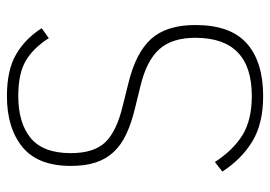

<svg xmlns="http://www.w3.org/2000/svg" viewBox="-130 -620 762 541"><g transform="rotate(-90 250.5 -349.0)"><path d="M251 12Q173 12 123 -18.5Q73 -49 38 -103L65 -124Q98 -73 140.5 -46.5Q183 -20 251 -20Q415 -20 415 -179Q415 -245 382.5 -281Q350 -317 278 -334L217 -349Q175 -359 144 -373.5Q113 -388 93 -409.5Q73 -431 63.5 -460.5Q54 -490 54 -530Q54 -623 107.5 -666.5Q161 -710 251 -710Q324 -710 368.5 -684Q413 -658 442 -612L414 -592Q386 -636 350 -657Q314 -678 251 -678Q175 -678 132.5 -643Q90 -608 90 -530Q90 -464 121.5 -432Q153 -400 226 -383L286 -368Q373 -347 412 -303.5Q451 -260 451 -179Q451 -80 399 -34Q347 12 251 12Z"/></g></svg>

Font: IBM Plex Sans Condensed ExtraLight
Style: Regular
Weight: 200
Width: 3
Designer: Mike Abbink, Paul van der Laan, Pieter van Rosmalen
Foundry: Bold Monday
Version: Version 1.3